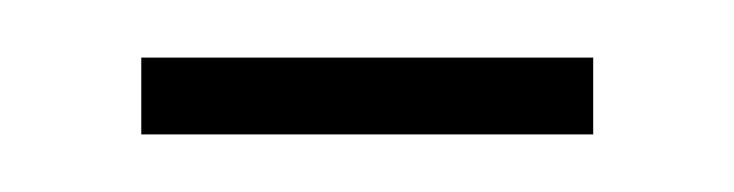

<svg xmlns="http://www.w3.org/2000/svg" viewBox="-20 -585 256 67"><path d="M187 -538.1H29.3V-564.9H187Z"/></svg>

Font: Heebo Thin
Style: Regular
Weight: 250
Designer: Oded Ezer
Foundry: Ezer Type House
Version: Version 3.100